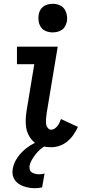

<svg xmlns="http://www.w3.org/2000/svg" viewBox="-20 -765 490 1008"><path d="M248 8Q224 8 201.5 2.5Q179 -3 162 -16.5Q145 -30 133.5 -50Q122 -70 118 -92Q114 -114 115 -138Q116 -162 120 -186L160 -428H69V-520H283L225 -171Q224 -162 223 -153.5Q222 -145 221.5 -136.5Q221 -128 221.5 -119.5Q222 -111 225 -103.5Q228 -96 234 -90Q240 -84 248 -84Q258 -84 267 -90Q276 -96 282 -104Q288 -112 292.5 -121.5Q297 -131 300 -140L389 -99Q380 -78 366 -58Q352 -38 333.5 -22.5Q315 -7 292.5 0.5Q270 8 248 8ZM164 223Q148 223 133 220.5Q118 218 103.5 213Q89 208 77 199.5Q65 191 57 179Q49 167 46.5 152Q44 137 47 121Q52 91 70.5 64Q89 37 113.5 17Q138 -3 167 -16.5Q196 -30 226 -37L220 0Q204 8 190.5 20Q177 32 166.5 45.5Q156 59 147 74.5Q138 90 135 106Q134 116 136.5 125.5Q139 135 147 140Q155 145 164.5 147.5Q174 150 184 150Q192 150 199 149Q206 148 214 146L201 219Q192 221 182.5 222Q173 223 164 223ZM256 -595Q238 -595 221.5 -601.5Q205 -608 195.5 -621.5Q186 -635 183 -652.5Q180 -670 183 -688Q185 -701 191.5 -712.5Q198 -724 208.5 -731.5Q219 -739 231.5 -742Q244 -745 257 -745Q275 -745 291.5 -738.5Q308 -732 317.5 -718.5Q327 -705 330.5 -687.5Q334 -670 331 -652Q328 -639 322 -627.5Q316 -616 305 -608.5Q294 -601 281.5 -598Q269 -595 256 -595Z"/></svg>

Font: Iosevka Etoile Semibold
Style: Italic
Weight: 600
Italic angle: -9°
Designer: Belleve Invis
Foundry: Belleve Invis
Version: Version 22.1.2; ttfautohint (v1.8.4)